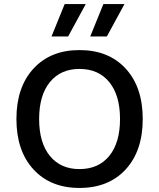

<svg xmlns="http://www.w3.org/2000/svg" viewBox="-20 -917 785 947"><path d="M299 -897H403L316 -737H234ZM490 -897H594L507 -737H425ZM372 -670Q516 -670 600 -578.5Q684 -487 684 -330Q684 -173 600 -81.5Q516 10 372 10Q229 10 145 -81.5Q61 -173 61 -330Q61 -487 145 -578.5Q229 -670 372 -670ZM372 -577Q279 -577 226 -512Q173 -447 173 -330Q173 -213 226 -148Q279 -83 372 -83Q466 -83 519 -148Q572 -213 572 -330Q572 -447 519 -512Q466 -577 372 -577Z"/></svg>

Font: Elaine Sans Medium
Style: Regular
Weight: 500
Designer: Wei Huang
Foundry: Wei Huang
Version: Version 2.001;December 24, 2019;FontCreator 12.0.0.2547 64-b